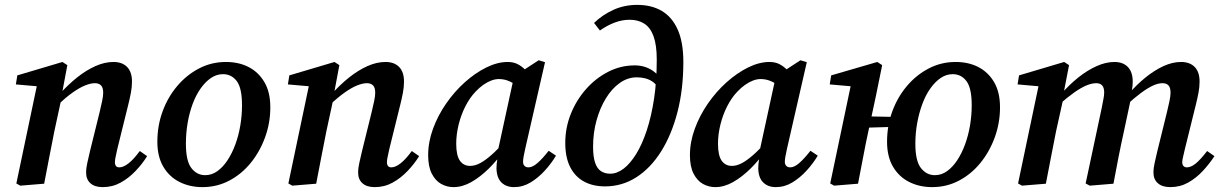

<svg xmlns="http://www.w3.org/2000/svg" viewBox="-20 -753 5006 787"><path d="M63 8 47 -1 135 -420 170 -396 45 -407 51 -444 236 -499 256 -486 232 -358V-350L203 -216Q192 -163 182 -109Q172 -55 161 0ZM401 14Q368 14 350.5 -2Q333 -18 333 -45Q333 -65 338 -86Q343 -107 349 -134L388 -292Q394 -317 398.5 -338Q403 -359 403 -373Q403 -394 394 -403Q385 -412 369 -412Q351 -412 328 -402.5Q305 -393 277.5 -373.5Q250 -354 217 -323L214 -367H224Q259 -406 296 -435.5Q333 -465 371 -482Q409 -499 445 -499Q481 -499 501 -478.5Q521 -458 521 -419Q521 -396 516.5 -372.5Q512 -349 506 -325L461 -143Q457 -124 454 -110.5Q451 -97 451 -88Q451 -78 455.5 -72.5Q460 -67 469 -67Q486 -67 507 -83.5Q528 -100 553 -134L583 -113Q564 -82 536 -52.5Q508 -23 474.5 -4.5Q441 14 401 14Z M810 14Q758 14 716 -7Q674 -28 649.5 -69.5Q625 -111 625 -172Q625 -238 646.5 -296.5Q668 -355 706.5 -400.5Q745 -446 796 -472.5Q847 -499 906 -499Q959 -499 999.5 -478Q1040 -457 1064 -416Q1088 -375 1088 -313Q1088 -249 1066.5 -190Q1045 -131 1007.5 -85Q970 -39 919.5 -12.5Q869 14 810 14ZM821 -35Q848 -35 871 -51.5Q894 -68 912.5 -96Q931 -124 944.5 -160.5Q958 -197 965 -238.5Q972 -280 972 -321Q972 -392 950.5 -420.5Q929 -449 894 -449Q868 -449 845 -433.5Q822 -418 802.5 -390.5Q783 -363 769.5 -326.5Q756 -290 749 -248.5Q742 -207 742 -164Q742 -93 764.5 -64Q787 -35 821 -35Z M1178 8 1162 -1 1250 -420 1285 -396 1160 -407 1166 -444 1351 -499 1371 -486 1347 -358V-350L1318 -216Q1307 -163 1297 -109Q1287 -55 1276 0ZM1516 14Q1483 14 1465.5 -2Q1448 -18 1448 -45Q1448 -65 1453 -86Q1458 -107 1464 -134L1503 -292Q1509 -317 1513.5 -338Q1518 -359 1518 -373Q1518 -394 1509 -403Q1500 -412 1484 -412Q1466 -412 1443 -402.5Q1420 -393 1392.5 -373.5Q1365 -354 1332 -323L1329 -367H1339Q1374 -406 1411 -435.5Q1448 -465 1486 -482Q1524 -499 1560 -499Q1596 -499 1616 -478.5Q1636 -458 1636 -419Q1636 -396 1631.5 -372.5Q1627 -349 1621 -325L1576 -143Q1572 -124 1569 -110.5Q1566 -97 1566 -88Q1566 -78 1570.5 -72.5Q1575 -67 1584 -67Q1601 -67 1622 -83.5Q1643 -100 1668 -134L1698 -113Q1679 -82 1651 -52.5Q1623 -23 1589.5 -4.5Q1556 14 1516 14Z M1839 14Q1812 14 1788.5 1Q1765 -12 1750 -41Q1735 -70 1735 -117Q1735 -171 1755 -225.5Q1775 -280 1809 -329Q1843 -378 1885.5 -416Q1928 -454 1973.5 -476.5Q2019 -499 2061 -499Q2084 -499 2101 -490.5Q2118 -482 2133 -467Q2148 -452 2162 -432L2113 -391Q2093 -408 2071 -418.5Q2049 -429 2025 -429Q2010 -429 1994 -423Q1978 -417 1961.5 -405.5Q1945 -394 1929 -377Q1906 -353 1888 -318Q1870 -283 1860 -242.5Q1850 -202 1850 -164Q1850 -116 1865 -94.5Q1880 -73 1907 -73Q1926 -73 1946.5 -83.5Q1967 -94 1993.5 -117Q2020 -140 2052 -177L2059 -141H2050Q2019 -97 1983.5 -62Q1948 -27 1911.5 -6.5Q1875 14 1839 14ZM2087 14Q2055 14 2035.5 -5Q2016 -24 2015 -63Q2015 -73 2016 -82Q2017 -91 2018.5 -100Q2020 -109 2022 -119L2018 -122L2088 -444L2099 -448L2188 -506L2214 -498L2133 -144Q2129 -126 2126.5 -112.5Q2124 -99 2124 -90Q2124 -79 2130 -73Q2136 -67 2146 -67Q2163 -67 2183.5 -85Q2204 -103 2229 -135L2259 -115Q2240 -83 2213 -53.5Q2186 -24 2154.5 -5Q2123 14 2087 14Z M2460 11Q2410 11 2373.5 -9Q2337 -29 2317 -68.5Q2297 -108 2297 -167Q2297 -229 2319.5 -285.5Q2342 -342 2381.5 -387Q2421 -432 2472.5 -458.5Q2524 -485 2582 -485Q2622 -485 2653.5 -464.5Q2685 -444 2700 -404H2713L2690 -366Q2678 -403 2653 -419.5Q2628 -436 2590 -436Q2553 -436 2520.5 -413Q2488 -390 2463.5 -350Q2439 -310 2425 -259Q2411 -208 2411 -152Q2411 -110 2419.5 -85.5Q2428 -61 2444 -51Q2460 -41 2481 -41Q2509 -41 2536 -61.5Q2563 -82 2587.5 -121.5Q2612 -161 2631 -218.5Q2650 -276 2661 -348.5Q2672 -421 2672 -509Q2672 -568 2659 -604Q2646 -640 2621 -656Q2596 -672 2561 -672Q2530 -672 2499.5 -660.5Q2469 -649 2439 -628L2415 -659Q2449 -692 2494 -712.5Q2539 -733 2592 -733Q2651 -733 2693 -708Q2735 -683 2758 -631.5Q2781 -580 2781 -499Q2781 -387 2757 -294Q2733 -201 2690 -132.5Q2647 -64 2588.5 -26.5Q2530 11 2460 11Z M2912 14Q2885 14 2861.5 1Q2838 -12 2823 -41Q2808 -70 2808 -117Q2808 -171 2828 -225.5Q2848 -280 2882 -329Q2916 -378 2958.5 -416Q3001 -454 3046.5 -476.5Q3092 -499 3134 -499Q3157 -499 3174 -490.5Q3191 -482 3206 -467Q3221 -452 3235 -432L3186 -391Q3166 -408 3144 -418.5Q3122 -429 3098 -429Q3083 -429 3067 -423Q3051 -417 3034.5 -405.5Q3018 -394 3002 -377Q2979 -353 2961 -318Q2943 -283 2933 -242.5Q2923 -202 2923 -164Q2923 -116 2938 -94.5Q2953 -73 2980 -73Q2999 -73 3019.5 -83.5Q3040 -94 3066.5 -117Q3093 -140 3125 -177L3132 -141H3123Q3092 -97 3056.5 -62Q3021 -27 2984.5 -6.5Q2948 14 2912 14ZM3160 14Q3128 14 3108.5 -5Q3089 -24 3088 -63Q3088 -73 3089 -82Q3090 -91 3091.5 -100Q3093 -109 3095 -119L3091 -122L3161 -444L3172 -448L3261 -506L3287 -498L3206 -144Q3202 -126 3199.5 -112.5Q3197 -99 3197 -90Q3197 -79 3203 -73Q3209 -67 3219 -67Q3236 -67 3256.5 -85Q3277 -103 3302 -135L3332 -115Q3313 -83 3286 -53.5Q3259 -24 3227.5 -5Q3196 14 3160 14Z M3399 8 3383 -1 3471 -420 3506 -396 3381 -407 3387 -444 3576 -499 3596 -486 3571 -363 3540 -218Q3528 -163 3518 -109Q3508 -55 3497 0ZM3473 -228 3482 -277 3686 -273 3679 -234ZM3801 14Q3749 14 3707 -7Q3665 -28 3640.5 -69.5Q3616 -111 3616 -172Q3616 -238 3637.5 -296.5Q3659 -355 3697.5 -400.5Q3736 -446 3787 -472.5Q3838 -499 3897 -499Q3950 -499 3990.5 -478Q4031 -457 4055 -416Q4079 -375 4079 -313Q4079 -249 4057.5 -190Q4036 -131 3998.5 -85Q3961 -39 3910.5 -12.5Q3860 14 3801 14ZM3812 -35Q3839 -35 3862 -51.5Q3885 -68 3903.5 -96Q3922 -124 3935.5 -160.5Q3949 -197 3956 -238.5Q3963 -280 3963 -321Q3963 -392 3941.5 -420.5Q3920 -449 3885 -449Q3859 -449 3836 -433.5Q3813 -418 3793.5 -390.5Q3774 -363 3760.5 -326.5Q3747 -290 3739.5 -248.5Q3732 -207 3732 -164Q3732 -93 3755 -64Q3778 -35 3812 -35Z M4169 8 4153 -1 4241 -420 4276 -396 4151 -407 4157 -444 4342 -499 4362 -486 4337 -357 4340 -356 4309 -216Q4298 -163 4288 -109Q4278 -55 4267 0ZM4447 8 4430 -1 4496 -311Q4499 -329 4502.5 -345Q4506 -361 4506 -374Q4506 -394 4497.5 -403Q4489 -412 4474 -412Q4455 -412 4432.5 -402.5Q4410 -393 4382.5 -373.5Q4355 -354 4321 -324L4319 -367H4329Q4363 -406 4400 -435.5Q4437 -465 4475 -482Q4513 -499 4548 -499Q4583 -499 4603 -478.5Q4623 -458 4623 -418Q4623 -401 4620 -386Q4617 -371 4614 -355L4616 -351L4587 -215Q4575 -161 4564.5 -107.5Q4554 -54 4544 0ZM4777 14Q4744 14 4726 -2Q4708 -18 4708 -45Q4708 -65 4713 -86Q4718 -107 4724 -134L4763 -292Q4769 -317 4773.5 -338Q4778 -359 4778 -373Q4778 -394 4769.5 -403Q4761 -412 4745 -412Q4727 -412 4705.5 -402Q4684 -392 4657.5 -372.5Q4631 -353 4597 -322L4595 -367H4605Q4639 -406 4675.5 -435.5Q4712 -465 4749 -482Q4786 -499 4821 -499Q4857 -499 4877 -478.5Q4897 -458 4897 -419Q4897 -396 4892.5 -372.5Q4888 -349 4882 -325L4837 -143Q4833 -124 4829.5 -110.5Q4826 -97 4826 -88Q4826 -78 4831 -72.5Q4836 -67 4845 -67Q4862 -67 4881.5 -83Q4901 -99 4928 -134L4958 -113Q4937 -81 4910 -52Q4883 -23 4850 -4.5Q4817 14 4777 14Z"/></svg>

Font: Source Serif 4 18pt SemiBold
Style: Italic
Weight: 600
Italic angle: -12°
Designer: Frank Grießhammer
Foundry: Adobe Systems Incorporated
Version: Version 4.004;hotconv 1.0.116;makeotfexe 2.5.65601